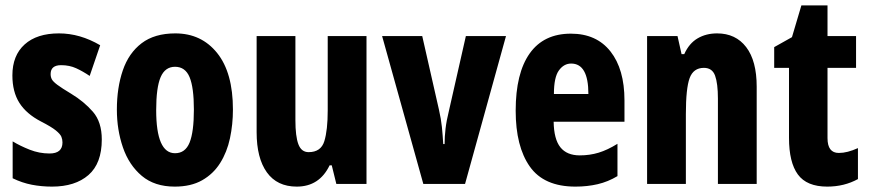

<svg xmlns="http://www.w3.org/2000/svg" viewBox="-20 -683 3226 713"><path d="M358 -165Q358 -76 308.5 -33Q259 10 173 10Q134 10 98 3Q62 -4 27 -21V-158Q55 -141 90.5 -127Q126 -113 164 -113Q212 -113 212 -154Q212 -165 208 -175Q204 -185 187.5 -198.5Q171 -212 132 -232Q78 -260 52 -301Q26 -342 26 -403Q26 -477 71.5 -518Q117 -559 199 -559Q277 -559 352 -515L313 -401Q288 -418 263 -429.5Q238 -441 207 -441Q168 -441 168 -408Q168 -397 172.5 -388.5Q177 -380 193 -368Q209 -356 244 -335Q292 -306 325 -268Q358 -230 358 -165Z M845 -276Q845 -221 834 -169.5Q823 -118 797.5 -77.5Q772 -37 730.5 -13.5Q689 10 629 10Q554 10 506.5 -30Q459 -70 436.5 -135.5Q414 -201 414 -276Q414 -357 436 -421.5Q458 -486 506 -522.5Q554 -559 631 -559Q728 -559 786.5 -486Q845 -413 845 -276ZM560 -274Q560 -114 630 -114Q668 -114 684 -153.5Q700 -193 700 -276Q700 -358 684 -396.5Q668 -435 630 -435Q593 -435 576.5 -396.5Q560 -358 560 -274Z M1341 -549V0H1229L1212 -69H1204Q1166 10 1082 10Q1009 10 971 -43Q933 -96 933 -192V-549H1077V-236Q1077 -177 1088 -147.5Q1099 -118 1126 -118Q1172 -118 1184.5 -159Q1197 -200 1197 -273V-549Z M1552 0 1399 -549H1548L1610 -276Q1618 -241 1621 -211.5Q1624 -182 1626 -148H1631Q1631 -175 1634.5 -205Q1638 -235 1647 -271L1710 -549H1859L1707 0Z M2100 -558Q2195 -558 2247 -492Q2299 -426 2299 -310V-231H2036Q2037 -166 2061 -136Q2085 -106 2133 -106Q2170 -106 2203 -116Q2236 -126 2273 -149V-29Q2238 -8 2199.5 1Q2161 10 2117 10Q2000 10 1947.5 -64.5Q1895 -139 1895 -272Q1895 -411 1947 -484.5Q1999 -558 2100 -558ZM2101 -447Q2074 -447 2055.5 -421.5Q2037 -396 2037 -334H2165Q2165 -447 2101 -447Z M2643 -559Q2712 -559 2751 -508Q2790 -457 2790 -361V0H2646V-317Q2646 -373 2635.5 -402Q2625 -431 2594 -431Q2555 -431 2541 -393Q2527 -355 2527 -259V0H2383V-549H2496L2511 -482H2521Q2539 -522 2570.5 -540.5Q2602 -559 2643 -559Z M3095 -115Q3111 -115 3128.5 -119.5Q3146 -124 3166 -133V-18Q3115 10 3052 10Q2976 10 2943 -35Q2910 -80 2910 -171V-431H2855V-508L2921 -545L2956 -663H3053V-549H3159V-431H3053V-170Q3053 -115 3095 -115Z"/></svg>

Font: Noto Sans Malayalam ExtraCondensed ExtraBold
Style: Regular
Weight: 800
Width: 2
Designer: Jelle Bosma - Monotype Design Team
Foundry: Monotype Imaging Inc.
Version: Version 2.104; ttfautohint (v1.8.4.7-5d5b)